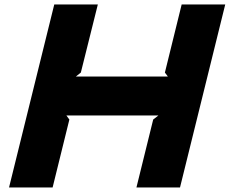

<svg xmlns="http://www.w3.org/2000/svg" viewBox="-20 -830 1017 850"><path d="M977.1 -810.1 776.9 0H584L658.2 -300.8L681.2 -318.8H273.9L287.1 -300.8L212.9 0H20L220.2 -810.1H413.1L337.9 -508.8L315.9 -491.2H723.1L710 -508.8L784.2 -810.1Z"/></svg>

Font: Sinkin Sans 800 Black Italic
Style: Regular
Weight: 900
Italic angle: -112°
Designer: Keith Bates
Foundry: K-Type
Version: Sinkin Sans (version 1.0)  by Keith Bates   •   © 2014   www